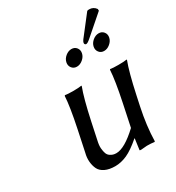

<svg xmlns="http://www.w3.org/2000/svg" viewBox="-181 -859 896 978"><g transform="rotate(-30 266.5 -369.5)"><path d="M481 -747.1Q485.8 -749 492.7 -749Q517.6 -749 532.2 -728.5L532.7 -718.3L419.9 -620.1Q400.9 -603 392.1 -603Q387.7 -603 385 -606.7Q382.3 -610.4 383.3 -614.7Q383.8 -617.7 384.5 -619.9Q385.3 -622.1 387 -624.8Q388.7 -627.4 389.4 -628.9Q390.1 -630.4 393.3 -634.3Q396.5 -638.2 397.9 -640.1ZM264.6 -540.8Q253.9 -554.7 257.8 -573.2Q261.7 -591.8 278.3 -605.5Q294.9 -619.1 313.5 -619.1Q332 -619.1 342.8 -605.5Q353.5 -591.8 349.6 -573.2Q345.7 -554.7 329.1 -540.8Q312.5 -526.9 293.9 -526.9Q275.4 -526.9 264.6 -540.8ZM424.8 -540.8Q414.1 -554.7 418 -573.2Q421.9 -591.8 438.5 -605.5Q455.1 -619.1 473.6 -619.1Q492.2 -619.1 502.9 -605.5Q513.7 -591.8 509.8 -573.2Q505.9 -554.7 489.3 -540.8Q472.7 -526.9 454.1 -526.9Q435.5 -526.9 424.8 -540.8ZM363.8 -64Q315.4 -22 279.8 -6.1Q244.1 9.8 210 9.8Q174.3 9.8 150.6 -1.7Q127 -13.2 117.7 -32.2Q108.4 -51.3 106.2 -75.7Q104 -100.1 110.8 -126L136.7 -249Q162.1 -370.1 165 -429.2L168 -432.1Q181.2 -429.2 215.3 -429.2Q231 -429.2 243.2 -429.9Q255.4 -430.7 259.8 -431.6L264.6 -432.1L265.1 -429.2Q243.2 -372.1 216.8 -249L195.8 -149.9Q189.5 -123.5 191.2 -105Q192.9 -86.4 197.3 -74.7Q201.7 -63 210.9 -56.4Q220.2 -49.8 228.8 -47.4Q237.3 -44.9 247.6 -44.9Q296.4 -44.9 375.5 -119.1L402.8 -249Q428.2 -370.1 431.2 -429.2L433.6 -432.1Q446.8 -429.2 481 -429.2Q496.6 -429.2 509 -429.9Q521.5 -430.7 526.4 -431.6L530.8 -432.1L531.2 -429.2Q509.3 -372.1 482.9 -249L470.7 -191.9Q448.7 -88.9 446.8 0L444.3 2.9Q425.3 0 400.4 0Q392.6 0 365.2 2.9Q360.8 2.9 358.6 2.2Q356.4 1.5 356.9 0L365.7 -64Z"/></g></svg>

Font: Linux Biolinum G
Style: Italic
Weight: 400
Italic angle: -12°
Designer: Philipp H. Poll
Foundry: Philipp H. Poll
Version: Version 0.5.1